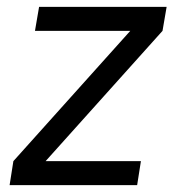

<svg xmlns="http://www.w3.org/2000/svg" viewBox="-20 -540 540 560"><path d="M8 0 19 -70 360 -450H82L94 -520H466L454 -450L113 -70H391L380 0Z"/></svg>

Font: Iosevka SS18
Style: Italic
Weight: 400
Italic angle: -9°
Monospace: yes
Designer: Belleve Invis
Foundry: Belleve Invis
Version: Version 25.1.1; ttfautohint (v1.8.4)